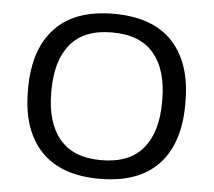

<svg xmlns="http://www.w3.org/2000/svg" viewBox="-49 -708 863 775"><g transform="rotate(5 382.0 -320.0)"><path d="M381.5 15Q224.5 15 143.8 -70.5Q63 -156 63 -314.5V-323.5Q63 -482 143.8 -567.8Q224.5 -653.5 381.5 -653.5Q539.5 -653.5 620 -567.8Q700.5 -482 700.5 -323.5V-314.5Q700.5 -156 620 -70.5Q539.5 15 381.5 15ZM381.5 -60.5Q495.5 -60.5 551 -127Q606.5 -193.5 606.5 -314.5V-323.5Q606.5 -445 551 -511.5Q495.5 -578 381.5 -578Q268 -578 212.8 -511.5Q157.5 -445 157.5 -323.5V-314.5Q157.5 -193.5 213.2 -127Q269 -60.5 381.5 -60.5Z"/></g></svg>

Font: Anek Latin Expanded
Style: Regular
Weight: 400
Width: 7
Designer: Yesha Goshar
Foundry: Ek Type
Version: Version 1.003